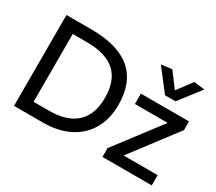

<svg xmlns="http://www.w3.org/2000/svg" viewBox="-135 -1025 1460 1299"><g transform="rotate(30 595.0 -375.0)"><path d="M78 0V-710H272Q687 -710 687 -358Q687 -248 640.5 -167.5Q594 -87 508 -43.5Q422 0 304 0ZM179 -90H300Q440 -90 512 -157Q584 -224 584 -353Q584 -488 511 -554Q438 -620 287 -620H179ZM769 0V-69L1036 -420H780V-501H1156V-433L888 -80H1154V0ZM927 -573 798 -740 882 -750 968 -635 1054 -750 1138 -740 1009 -573Z"/></g></svg>

Font: Livvic Medium
Style: Regular
Weight: 500
Designer: Jacques Le Bailly, Baron von Fonthausen
Version: Version 1.001; ttfautohint (v1.8.2)